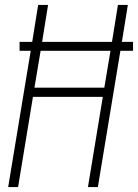

<svg xmlns="http://www.w3.org/2000/svg" viewBox="-20 -755 557 775"><path d="M13 0 104 -550H59V-586H110L134 -735H174L150 -586H432L456 -735H496L472 -586H517V-550H466L375 0H335L395 -364H113L53 0ZM119 -401H401L426 -550H144Z"/></svg>

Font: Iosevka Term Curly XLt Obl
Style: Regular
Weight: 200
Italic angle: -9°
Designer: Belleve Invis
Foundry: Belleve Invis
Version: Version 32.3.0